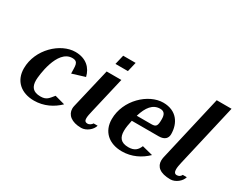

<svg xmlns="http://www.w3.org/2000/svg" viewBox="-92 -1026 1718 1402"><g transform="rotate(30 767.0 -325.0)"><path d="M73 -158C73 -54 144 10 254 10C336 10 407 -26 459 -77L374 -100C343 -63 331 -40 280 -40C216 -40 193 -72 193 -128C193 -159 216 -400 343 -400C398 -400 388 -357 391 -297L498 -330C482 -398 432 -450 340 -450C216 -450 73 -319 73 -158Z M655 -600 636 -520H741L760 -600ZM661 -135 732 -440H608L529 -104C527 -96 526 -88 526 -80C526 -29 569 10 652 10C695 10 740 -27 749 -64H715C710 -54 694 -40 677 -40C656 -40 650 -52 650 -70C650 -87 655 -110 661 -135Z M814 -158C814 -54 885 10 995 10C1077 10 1148 -26 1200 -77L1110 -100C1095 -63 1072 -40 1021 -40C957 -40 934 -72 934 -128C934 -154 939 -185 947 -220H1174C1225 -220 1245 -246 1245 -279C1245 -369 1195 -450 1081 -450C957 -450 814 -319 814 -158ZM960 -270C985 -351 1021 -400 1084 -400C1120 -400 1131 -376 1131 -339C1131 -284 1124 -270 1083 -270Z M1409 -660 1281 -104C1279 -94 1278 -85 1278 -76C1278 -27 1314 10 1404 10C1447 10 1492 -27 1501 -64H1467C1459 -47 1445 -40 1429 -40C1411 -40 1404 -54 1404 -76C1404 -92 1408 -113 1413 -135L1534 -660Z"/></g></svg>

Font: Pfennig
Style: BoldItalic
Weight: 700
Italic angle: -13°
Version: Version 20100423